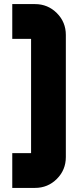

<svg xmlns="http://www.w3.org/2000/svg" viewBox="-20 -819 402 939"><path d="M151 -799H40V-629H131Q132 -629 132 -628V-71Q132 -70 131 -70H40V100H151Q214 100 258 56Q302 12 302 -51V-648Q302 -711 258 -755Q214 -799 151 -799Z"/></svg>

Font: Unageo
Style: Black
Weight: 900
Designer: Richard Sepsi
Foundry: Richard Sepsi
Version: Version 2.000